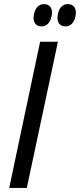

<svg xmlns="http://www.w3.org/2000/svg" viewBox="-20 -918 391 938"><path d="M183 -789C208 -789 225 -807 232 -839C240 -874 225 -898 195 -898C170 -898 153 -881 146 -849C138 -813 153 -789 183 -789ZM300 -789C325 -789 342 -807 349 -839C356 -875 342 -898 311 -898C287 -898 269 -881 263 -849C255 -813 269 -789 300 -789ZM25 0H111L263 -714H176Z"/></svg>

Font: Noto Sans SemiCondensed
Style: Italic
Weight: 400
Width: 4
Italic angle: -12°
Designer: Monotype Design Team
Foundry: Monotype Imaging Inc.
Version: Version 2.013